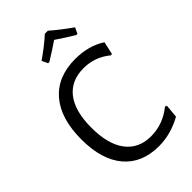

<svg xmlns="http://www.w3.org/2000/svg" viewBox="-258 -943 1036 1036"><g transform="rotate(-45 260.0 -425.5)"><path d="M302 -858C269.3 -828 230.7 -797.7 186 -767L202 -733H212C254 -759 288 -781 314 -799C345.3 -777.7 379.7 -755.7 417 -733H426L442 -767C394 -801 355 -831.3 325 -858ZM497 -598C447.7 -630 389.3 -646 322 -646C231.3 -646 161.3 -617.3 112 -560C62.7 -502.7 38 -421 38 -315C38 -211.7 61.7 -132.2 109 -76.5C156.3 -20.8 223 7 309 7C369 7 428 -9 486 -41L493 -117L483 -122C433 -81.3 377.3 -61 316 -61C254 -61 206 -83.3 172 -128C138 -172.7 121 -237.3 121 -322C121 -406 138 -469.8 172 -513.5C206 -557.2 254.7 -579 318 -579C376 -579 427.3 -560.3 472 -523L481 -525Z"/></g></svg>

Font: Alegreya Sans SC
Style: Regular
Weight: 400
Designer: Juan Pablo del Peral
Foundry: Huerta Tipografica
Version: Version 1.000;PS 001.000;hotconv 1.0.70;makeotf.lib2.5.58329